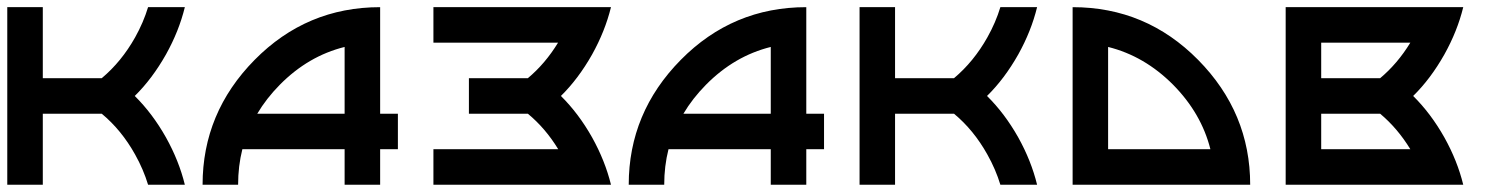

<svg xmlns="http://www.w3.org/2000/svg" viewBox="-20 -508 4142 528"><path d="M97.7 -195.3V0H0V-488.3H97.7V-293H259.8Q314 -338.4 351.6 -405.3Q374.5 -446.3 387.2 -488.3H488.3Q472.2 -422.4 436.5 -358.4Q398.4 -291 350.6 -244.1Q399.4 -195.8 436.5 -129.9Q472.2 -65.9 488.3 0H387.2Q374.5 -42 351.6 -83Q314 -150.4 259.8 -195.3Z M927.7 -378.9Q827.6 -354 749.5 -274.9Q712.4 -237.3 687.5 -195.3H927.7ZM646.5 -97.7Q634.8 -51.3 634.8 0H537.1Q537.1 -198.2 680.2 -343.3Q823.2 -488.3 1025.4 -488.3V-195.3H1074.2V-97.7H1025.4V0H927.7V-97.7Z M1171.9 0V-97.7H1515.1Q1480 -155.3 1431.6 -195.3H1269.5V-293H1431.6Q1479.5 -333 1514.6 -390.6H1171.9V-488.3H1660.2Q1644 -422.4 1608.4 -358.4Q1570.3 -291 1522.5 -244.1Q1571.3 -195.8 1608.4 -129.9Q1644 -65.9 1660.2 0Z M2099.6 -378.9Q1999.5 -354 1921.4 -274.9Q1884.3 -237.3 1859.4 -195.3H2099.6ZM1818.4 -97.7Q1806.6 -51.3 1806.6 0H1709Q1709 -198.2 1852.1 -343.3Q1995.1 -488.3 2197.3 -488.3V-195.3H2246.1V-97.7H2197.3V0H2099.6V-97.7Z M2441.4 -195.3V0H2343.8V-488.3H2441.4V-293H2603.5Q2657.7 -338.4 2695.3 -405.3Q2718.3 -446.3 2731 -488.3H2832Q2815.9 -422.4 2780.3 -358.4Q2742.2 -291 2694.3 -244.1Q2743.2 -195.8 2780.3 -129.9Q2815.9 -65.9 2832 0H2731Q2718.3 -42 2695.3 -83Q2657.7 -150.4 2603.5 -195.3Z M3027.3 -97.7H3308.6Q3283.7 -196.3 3206.1 -274.9Q3127.4 -354 3027.3 -378.9ZM2929.7 0V-488.3Q3131.8 -488.3 3274.9 -343.3Q3418 -198.2 3418 0Z M3515.6 0V-488.3H4003.9Q3987.8 -422.4 3952.1 -358.4Q3914.1 -291 3866.2 -244.1Q3915 -195.8 3952.1 -129.9Q3987.8 -65.9 4003.9 0ZM3613.3 -293H3775.4Q3823.2 -333 3858.4 -390.6H3613.3ZM3613.3 -97.7H3858.4Q3823.2 -155.3 3775.4 -195.3H3613.3Z"/></svg>

Font: Arounder
Style: Regular
Weight: 400
Designer: Maxim Raikov
Foundry: Maxim Raikov
Version: Version 1.00 March 23, 2021, initial release